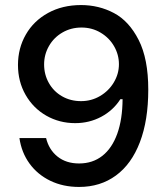

<svg xmlns="http://www.w3.org/2000/svg" viewBox="-20 -737 663 767"><path d="M572.3 -378.9Q572.3 -256.3 538.8 -168.9Q505.4 -81.5 443.1 -35.9Q380.9 9.8 295.9 9.8Q231.9 9.8 180.9 -14.9Q129.9 -39.6 97.9 -83.7Q65.9 -127.9 57.6 -185.5H164.1Q175.3 -139.2 209.7 -111.6Q244.1 -84 295.9 -84Q350.1 -84 388.9 -114.5Q427.7 -145 448.5 -202.9Q469.2 -260.7 469.7 -340.8H460.9Q432.1 -295.9 384.5 -270.5Q336.9 -245.1 280.3 -245.1Q217.3 -245.1 165 -274.9Q112.8 -304.7 82.3 -357.9Q51.8 -411.1 51.8 -477.5Q51.8 -544.4 83.3 -599.1Q114.7 -653.8 172.1 -685.3Q229.5 -716.8 303.7 -716.8Q375 -716.8 435.3 -684.8Q495.6 -652.8 533.9 -577.4Q572.3 -502 572.3 -378.9ZM156.2 -479.5Q156.2 -439 175.3 -405.3Q194.3 -371.6 228 -352.3Q261.7 -333 303.7 -333Q345.2 -333 379.9 -353.5Q414.6 -374 434.8 -408Q455.1 -441.9 455.1 -480.5Q455.1 -518.6 435.8 -552.2Q416.5 -585.9 382.1 -606.4Q347.7 -627 305.7 -627Q263.7 -627 229.5 -607.2Q195.3 -587.4 175.8 -553.5Q156.2 -519.5 156.2 -479.5Z"/></svg>

Font: Pretendard Medium
Style: Regular
Weight: 500
Designer: Base glyphs from Inter by Rasmus Andersson; Hangeul glyphs from Noto Sans CJK(Source Han Sans) by Jang Soo-young and Kan
Foundry: Kil Hyung-jin
Version: Version 1.309